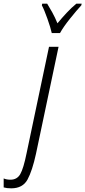

<svg xmlns="http://www.w3.org/2000/svg" viewBox="-149 -786 465 1046"><path d="M178 -606Q196 -639 232.5 -684.5Q269 -730 294 -757L296 -766H267Q240 -744 214 -716Q188 -688 164 -659Q151 -691 135.5 -719Q120 -747 108 -766H81L79 -757Q92 -733 109.5 -683.5Q127 -634 133 -606ZM47 52 170 -531H118L-4 48Q-21 132 -38.5 162.5Q-56 193 -92 193Q-114 193 -129 186V235Q-112 240 -88 240Q-25 240 1 192Q27 144 47 52Z"/></svg>

Font: Noto Sans Display Condensed Light
Style: Italic
Weight: 300
Width: 3
Designer: Monotype Design team
Foundry: Monotype Imaging Inc.
Version: 1.000